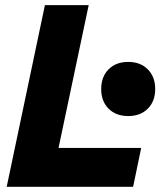

<svg xmlns="http://www.w3.org/2000/svg" viewBox="-20 -723 621 743"><path d="M5.9 0 153.8 -703.1H323.2L206.5 -150.4H526.4L495.1 0ZM476.1 -273.9Q428.7 -273.9 400.1 -302.5Q371.6 -331.1 371.6 -378.4Q371.6 -425.8 400.1 -454.6Q428.7 -483.4 476.1 -483.4Q523.4 -483.4 552 -454.6Q580.6 -425.8 580.6 -378.4Q580.6 -331.1 552 -302.5Q523.4 -273.9 476.1 -273.9Z"/></svg>

Font: Schibsted Grotesk ExtraBold
Style: Italic
Weight: 800
Italic angle: -12°
Designer: Bakken & Baeck AS, Henrik Kongsvoll
Foundry: Schibsted ASA
Version: Version 1.100; ttfautohint (v1.8.4.7-5d5b);gftools[0.9.25]